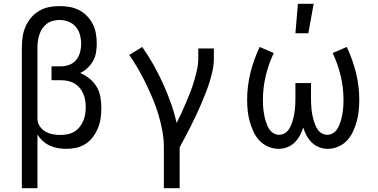

<svg xmlns="http://www.w3.org/2000/svg" viewBox="-20 -775 1990 1010"><path d="M95 215V-525Q95 -553 99 -581Q103 -609 114 -634.5Q125 -660 143 -681.5Q161 -703 185.5 -717.5Q210 -732 237.5 -737.5Q265 -743 293 -743Q319 -743 345.5 -738.5Q372 -734 395.5 -722Q419 -710 437.5 -691Q456 -672 468 -648.5Q480 -625 484.5 -598.5Q489 -572 489 -546Q489 -522 485 -498.5Q481 -475 469.5 -454.5Q458 -434 440.5 -417.5Q423 -401 402 -391Q428 -380 451 -361.5Q474 -343 488.5 -318.5Q503 -294 508 -265.5Q513 -237 513 -208Q513 -181 509.5 -154.5Q506 -128 496 -103Q486 -78 470 -56Q454 -34 431.5 -19Q409 -4 382.5 2Q356 8 329 8Q306 8 284 4Q262 0 242 -9Q222 -18 205 -33.5Q188 -49 177 -68V215ZM297 -65Q315 -65 334 -68.5Q353 -72 369.5 -81.5Q386 -91 398 -106Q410 -121 417.5 -138Q425 -155 428 -174Q431 -193 431 -212Q431 -230 428 -248Q425 -266 417.5 -283Q410 -300 398 -314Q386 -328 370 -337Q354 -346 336 -349.5Q318 -353 300 -353H251V-426H300Q323 -426 344.5 -434Q366 -442 380.5 -459.5Q395 -477 401 -499.5Q407 -522 407 -544Q407 -568 400.5 -592Q394 -616 378.5 -634Q363 -652 340 -661Q317 -670 293 -670Q276 -670 258.5 -665.5Q241 -661 227 -650.5Q213 -640 203 -625.5Q193 -611 187.5 -594Q182 -577 179.5 -560Q177 -543 177 -525V-149Q178 -128 189.5 -110.5Q201 -93 218.5 -83Q236 -73 256 -69Q276 -65 297 -65Z M842 215V0Q842 -44 834 -87Q826 -130 813.5 -172Q801 -214 784 -254.5Q767 -295 748 -334.5Q729 -374 707 -412Q685 -450 660 -486L728 -528Q760 -483 787 -435Q814 -387 837 -336.5Q860 -286 878.5 -234Q897 -182 909 -128Q923 -155 935.5 -182.5Q948 -210 959.5 -237.5Q971 -265 982 -293Q993 -321 1001.5 -350Q1010 -379 1016.5 -408.5Q1023 -438 1023 -468V-520H1105V-468Q1105 -436 1098.5 -405Q1092 -374 1082.5 -344Q1073 -314 1061.5 -284.5Q1050 -255 1037.5 -226Q1025 -197 1011.5 -168.5Q998 -140 984 -112Q970 -84 955 -56Q940 -28 925 0V215Z M1446 8Q1418 8 1391 -3.5Q1364 -15 1344.5 -36Q1325 -57 1313 -83Q1301 -109 1293.5 -136.5Q1286 -164 1283 -192.5Q1280 -221 1280 -250Q1280 -322 1297.5 -392.5Q1315 -463 1346 -528L1420 -496Q1393 -439 1378 -376.5Q1363 -314 1363 -250Q1363 -236 1363.5 -222Q1364 -208 1366 -194.5Q1368 -181 1370.5 -167Q1373 -153 1377 -140Q1381 -127 1386.5 -114Q1392 -101 1400.5 -90Q1409 -79 1421.5 -72.5Q1434 -66 1448 -66Q1463 -66 1476 -73Q1489 -80 1497.5 -92Q1506 -104 1511.5 -117.5Q1517 -131 1521 -145Q1525 -159 1527.5 -173Q1530 -187 1531.5 -201.5Q1533 -216 1533.5 -230.5Q1534 -245 1534 -260V-338H1616V-260Q1616 -245 1616.5 -230.5Q1617 -216 1618.5 -201.5Q1620 -187 1622.5 -173Q1625 -159 1629 -145Q1633 -131 1638.5 -117.5Q1644 -104 1652.5 -92Q1661 -80 1674 -73Q1687 -66 1702 -66Q1716 -66 1728.5 -72.5Q1741 -79 1749.5 -90Q1758 -101 1763.5 -114Q1769 -127 1773 -140Q1777 -153 1779.5 -167Q1782 -181 1784 -194.5Q1786 -208 1786.5 -222Q1787 -236 1787 -250Q1787 -314 1772 -376.5Q1757 -439 1730 -496L1804 -528Q1835 -463 1852.5 -392.5Q1870 -322 1870 -250Q1870 -221 1867 -192.5Q1864 -164 1856.5 -136.5Q1849 -109 1837 -83Q1825 -57 1805.5 -36Q1786 -15 1759 -3.5Q1732 8 1704 8Q1681 8 1659 -0.5Q1637 -9 1620.5 -25Q1604 -41 1593 -61.5Q1582 -82 1575 -104Q1568 -82 1557 -61.5Q1546 -41 1529.5 -25Q1513 -9 1491 -0.5Q1469 8 1446 8ZM1534 -600 1547 -755H1630L1602 -600Z"/></svg>

Font: Iosevka Plex Etoile
Style: Regular
Weight: 400
Designer: Belleve Invis
Foundry: Belleve Invis
Version: Version 25.1.1; ttfautohint (v1.8.4)